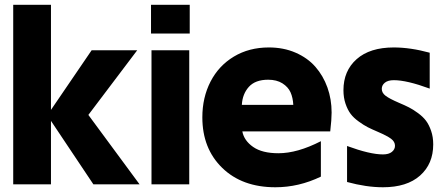

<svg xmlns="http://www.w3.org/2000/svg" viewBox="-20 -770 1859 802"><path d="M35.2 0V-750H192.9V-311L362.8 -560.1H553.2L349.1 -290L563 0H370.1L192.9 -265.1V0Z M612.8 -560.1H770.5V0H612.8ZM610.8 -629.9V-750H772.5V-629.9Z M1130.4 12.2Q991.7 12.2 908.4 -68.6Q825.2 -149.4 825.2 -279.8Q825.2 -362.8 859.4 -429.2Q893.6 -495.6 957 -533.7Q1020.5 -571.8 1103 -571.8Q1164.6 -571.8 1214.6 -550Q1264.6 -528.3 1297.4 -491Q1330.1 -453.6 1347.7 -404.5Q1365.2 -355.5 1365.2 -299.8Q1365.2 -271 1359.4 -221.2H992.2Q999.5 -182.6 1037.4 -156.2Q1075.2 -129.9 1143.1 -129.9Q1222.2 -129.9 1320.3 -180.2V-32.2Q1228 12.2 1130.4 12.2ZM990.2 -332H1205.1Q1203.6 -361.8 1193.6 -384.3Q1183.6 -406.7 1159.7 -421.9Q1135.7 -437 1100.1 -437Q1046.4 -437 1019.5 -407.2Q992.7 -377.4 990.2 -332Z M1579.6 12.2Q1510.3 12.2 1429.7 -9.8V-160.2Q1525.4 -125 1579.6 -125Q1604 -125 1616.9 -135.5Q1629.9 -146 1629.9 -161.1Q1629.9 -178.2 1613.5 -190.4Q1597.2 -202.6 1558.6 -219.2Q1533.2 -230 1516.4 -238.5Q1499.5 -247.1 1478.3 -262.5Q1457 -277.8 1444.6 -294.4Q1432.1 -311 1423.3 -336.7Q1414.6 -362.3 1414.6 -393.1Q1414.6 -474.1 1469.7 -522.9Q1524.9 -571.8 1625 -571.8Q1694.3 -571.8 1774.9 -549.8V-399.9Q1679.2 -435.1 1625 -435.1Q1600.6 -435.1 1587.6 -424.6Q1574.7 -414.1 1574.7 -398.9Q1574.7 -381.8 1591.1 -369.6Q1607.4 -357.4 1646 -340.8Q1671.4 -330.1 1688.2 -321.5Q1705.1 -313 1726.1 -297.6Q1747.1 -282.2 1759.5 -265.6Q1772 -249 1780.8 -223.4Q1789.6 -197.8 1789.6 -167Q1789.6 -85.4 1734.6 -36.6Q1679.7 12.2 1579.6 12.2Z"/></svg>

Font: TASA Explorer
Style: Regular
Weight: 900
Designer: Weizhong Zhang
Foundry: Local Remote
Version: Version 1.000;Glyphs 3.1.2 (3151)